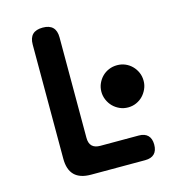

<svg xmlns="http://www.w3.org/2000/svg" viewBox="-110 -830 820 919"><g transform="rotate(-15 300.0 -370.0)"><path d="M228 0Q173 0 146 -27Q119 -54 119 -108V-674Q119 -707 135.5 -723.5Q152 -740 186 -740Q219 -740 235.5 -723.5Q252 -707 252 -674V-176Q252 -149 265.5 -135.5Q279 -122 306 -122H497Q526 -122 541.5 -106.5Q557 -91 557 -61Q557 -31 541.5 -15.5Q526 0 496 0ZM378 -370Q378 -392 386.5 -411Q395 -430 409 -444Q423 -458 442 -466Q461 -474 483 -474Q505 -474 523.5 -466Q542 -458 556 -444Q570 -430 578.5 -411Q587 -392 587 -369Q587 -348 578.5 -329Q570 -310 556.5 -296Q543 -282 524 -273.5Q505 -265 483 -265Q461 -265 442 -273.5Q423 -282 409 -296Q395 -310 386.5 -329.5Q378 -349 378 -370Z"/></g></svg>

Font: Maple Mono NL
Style: Bold
Weight: 700
Monospace: yes
Designer: subframe7536
Version: Version 7.000